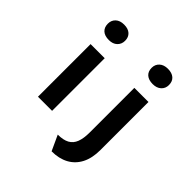

<svg xmlns="http://www.w3.org/2000/svg" viewBox="-258 -978 1365 1365"><g transform="rotate(45 424.5 -295.0)"><path d="M136 0V-529H278V0ZM207 -641Q165 -641 142.5 -661.5Q120 -682 120 -719Q120 -753 143 -774.5Q166 -796 207 -796Q248 -796 270.5 -775.5Q293 -755 293 -719Q293 -685 270 -663Q247 -641 207 -641ZM479 206 426 91Q481 91 514 73Q547 55 561.5 17Q576 -21 576 -80V-529H718V-46Q718 36 689 92Q660 148 606.5 177Q553 206 479 206ZM649 -640Q608 -640 585 -660Q562 -680 562 -717Q562 -751 585.5 -772.5Q609 -794 649 -794Q690 -794 713 -774Q736 -754 736 -717Q736 -683 712.5 -661.5Q689 -640 649 -640Z"/></g></svg>

Font: Lexend Exa SemiBold
Style: Regular
Weight: 600
Designer: Bonnie Shaver-Troup, Thomas Jockin
Foundry: Lexend
Version: Version 1.007